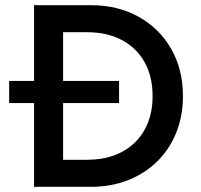

<svg xmlns="http://www.w3.org/2000/svg" viewBox="-20 -720 773 740"><path d="M15.3 -322.8V-408H438.9V-322.8ZM111.2 0V-700H330.2Q434.4 -700 514.5 -655.3Q594.6 -610.6 639.8 -531.5Q685.1 -452.4 685.1 -349.4Q685.1 -272.8 659.2 -208.6Q633.3 -144.4 585.9 -97.8Q538.6 -51.2 473.5 -25.6Q408.4 0 330.2 0ZM223.2 -104.2H316.4Q373.1 -104.2 419.3 -121Q465.5 -137.8 498.8 -169.8Q532.2 -201.8 550.1 -247.1Q568.1 -292.4 568.1 -349.4Q568.1 -425.9 536.8 -481.2Q505.4 -536.4 448.9 -566.1Q392.3 -595.8 316.4 -595.8H223.2Z"/></svg>

Font: Geologica Thin
Style: Regular
Weight: 100
Version: Version 1.010;gftools[0.9.28]